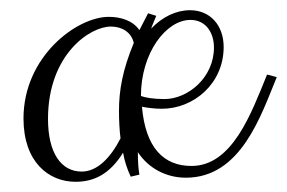

<svg xmlns="http://www.w3.org/2000/svg" viewBox="-20 -385 562 376"><path d="M503 -239C472 -163 435 -60 355 -60C301 -60 265 -95 258 -176C268 -174 282 -172 297 -172C359 -172 418 -221 418 -293C418 -335 392 -365 352 -365C325 -365 298 -352 276 -329C279 -338 283 -346 286 -354L270 -359C264 -347 258 -336 253 -326C240 -345 216 -352 193 -352C130 -352 26 -274 26 -153C26 -68 75 -29 128 -29C164 -29 195 -44 221 -86C224 -69 229 -54 236 -39L253 -43C251 -54 250 -68 250 -87C271 -55 306 -37 344 -37C452 -37 491 -159 522 -234ZM140 -49C100 -49 74 -85 74 -152C74 -278 156 -333 197 -333C219 -333 237 -322 242 -301C220 -248 213 -208 213 -168C213 -149 214 -130 216 -114C197 -77 171 -49 140 -49ZM353 -346C383 -346 399 -321 399 -292C399 -233 348 -191 302 -191C280 -191 264 -194 256 -197C256 -281 305 -346 353 -346Z"/></svg>

Font: Clicker Script
Style: Regular
Weight: 400
Designer: Astigmatic (AOETI)
Foundry: Astigmatic (AOETI)
Version: Version 1.000